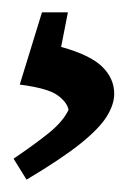

<svg xmlns="http://www.w3.org/2000/svg" viewBox="-20 -23 205 311"><path d="M48 -3H90L79 53Q126 66 145.5 85Q165 104 165 129Q165 146 153 165.5Q141 185 110.5 209.5Q80 234 23 268L2 234Q36 211 59 192.5Q82 174 91 155Q89 143 73.5 131.5Q58 120 12 114Z"/></svg>

Font: Ruwudu Medium
Style: Regular
Weight: 500
Designer: Becca Hirsbrunner Spalinger
Foundry: SIL International
Version: Version 3.000